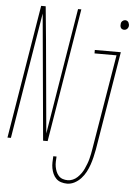

<svg xmlns="http://www.w3.org/2000/svg" viewBox="-87 -782 749 1052"><g transform="rotate(5 287.5 -256.0)"><path d="M-25 0 96 -735H121L139 -549L185 -41L299 -735H317L196 0H171L108 -694Q91 -594 75 -494Q59 -394 42 -294L-6 0ZM560 -644Q555 -644 549.5 -646.5Q544 -649 541.5 -654Q539 -659 538.5 -664.5Q538 -670 539 -676Q540 -685 547 -691Q554 -697 562 -697Q568 -697 573 -694Q578 -691 580.5 -686Q583 -681 584 -675.5Q585 -670 584 -664Q582 -655 575.5 -649.5Q569 -644 560 -644ZM322 223Q305 223 289 218Q273 213 262 202Q251 191 244.5 176.5Q238 162 235 146Q232 130 232.5 113.5Q233 97 234 80H252Q251 94 250.5 108.5Q250 123 252.5 136.5Q255 150 260 162.5Q265 175 274 185Q283 195 296 199.5Q309 204 324 204Q338 204 352 198Q366 192 377 181.5Q388 171 397 158.5Q406 146 412 132.5Q418 119 423.5 105Q429 91 432.5 77Q436 63 439 49Q442 35 444 21L531 -501H410V-520H553L463 24Q459 45 454 66Q449 87 442 107.5Q435 128 424.5 148Q414 168 398.5 185Q383 202 363 212.5Q343 223 322 223Z"/></g></svg>

Font: Iosevka Thin Extended
Style: Italic
Weight: 100
Width: 7
Italic angle: -9°
Monospace: yes
Designer: Belleve Invis
Foundry: Belleve Invis
Version: Version 32.5.0; ttfautohint (v1.8.4)